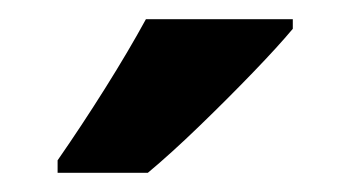

<svg xmlns="http://www.w3.org/2000/svg" viewBox="-20 -786 365 200"><path d="M285 -756Q270 -738 243.5 -710.5Q217 -683 187.5 -654.5Q158 -626 134 -606H40V-619Q65 -655 89.5 -694Q114 -733 132 -766H285Z"/></svg>

Font: Noto Sans Gujarati Condensed
Style: Bold
Weight: 700
Width: 3
Designer: Jelle Bosma - Monotype Design Team, Universal Thirst
Foundry: Monotype Imaging Inc.
Version: Version 2.106; ttfautohint (v1.8.4.7-5d5b)